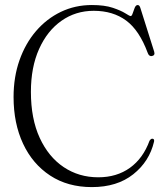

<svg xmlns="http://www.w3.org/2000/svg" viewBox="-20 -731 652 764"><path d="M593 -167.5Q574.5 -88.5 510.2 -37.5Q446 13.5 345.5 13.5Q249.5 13.5 179.5 -32.5Q109.5 -78.5 71.8 -159.2Q34 -240 34 -345Q34 -424.5 57.5 -491.2Q81 -558 123.2 -607.2Q165.5 -656.5 222.2 -683.8Q279 -711 345.5 -711Q396 -711 428.8 -700Q461.5 -689 478.8 -678Q496 -667 500 -667Q504.5 -667 508 -678Q511.5 -689 516 -700Q520.5 -711 528 -711Q535.5 -711 539 -698L593.5 -525.5Q598 -510.5 584.5 -508Q573 -506 568 -520Q534.5 -610.5 482 -649.2Q429.5 -688 353 -688Q281 -688 224.5 -648.2Q168 -608.5 135.5 -536Q103 -463.5 103 -365.5Q103 -258.5 138 -182.5Q173 -106.5 233.5 -66Q294 -25.5 371 -25.5Q444.5 -25.5 497 -63.2Q549.5 -101 575 -171Q581 -180 587 -179Q595 -178 593 -167.5Z"/></svg>

Font: Fraunces 144pt Soft Light
Style: Regular
Weight: 300
Version: Version 1.000;[0bf87f6ff]